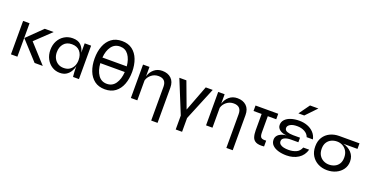

<svg xmlns="http://www.w3.org/2000/svg" viewBox="-37 -1627 5157 2693"><g transform="rotate(20 2542.0 -280.5)"><path d="M63 -499H159V0H63ZM519 -499 286 -277 538 0H416L161 -279L386 -499Z M793 10Q729 10 676.5 -23Q624 -56 592.5 -114.5Q561 -173 561 -249Q561 -325 592.5 -383.5Q624 -442 679 -475.5Q734 -509 802 -509Q883 -509 925 -467.5Q967 -426 982 -360V-499H1078V0H990Q989 -3 987.5 -21.5Q986 -40 984 -64Q982 -88 982 -109V-157Q972 -114 949 -76Q926 -38 888 -14Q850 10 793 10ZM820 -73Q873 -73 909 -96.5Q945 -120 963.5 -159.5Q982 -199 982 -249Q982 -329 940 -377.5Q898 -426 820 -426Q742 -426 699.5 -376Q657 -326 657 -249Q657 -197 678 -157.5Q699 -118 735.5 -95.5Q772 -73 820 -73Z M1466 11Q1372 11 1310 -36Q1248 -83 1216.5 -164.5Q1185 -246 1185 -349Q1185 -452 1216.5 -533.5Q1248 -615 1310 -662Q1372 -709 1466 -709Q1559 -709 1621 -662Q1683 -615 1714 -533.5Q1745 -452 1745 -349Q1745 -246 1714 -164.5Q1683 -83 1621 -36Q1559 11 1466 11ZM1466 -627Q1385 -627 1338.5 -563.5Q1292 -500 1284 -397H1647Q1638 -500 1592 -563.5Q1546 -627 1466 -627ZM1466 -71Q1548 -71 1594.5 -138Q1641 -205 1648 -313H1283Q1290 -205 1336.5 -138Q1383 -71 1466 -71Z M1853 -499H1949V-357Q1967 -423 2017 -466Q2067 -509 2139 -509Q2223 -509 2273.5 -461.5Q2324 -414 2324 -325V200H2229V-304Q2229 -422 2114 -422Q2055 -422 2009.5 -386.5Q1964 -351 1949 -297V0H1853Z M2893 -499 2690 -6V200H2595V-8L2395 -499H2500L2643 -115L2789 -499Z M2975 -499H3071V-357Q3089 -423 3139 -466Q3189 -509 3261 -509Q3345 -509 3395.5 -461.5Q3446 -414 3446 -325V200H3351V-304Q3351 -422 3236 -422Q3177 -422 3131.5 -386.5Q3086 -351 3071 -297V0H2975Z M3745 -176Q3745 -118 3765.5 -100Q3786 -82 3841 -87V0Q3762 8 3721.5 -11Q3681 -30 3667 -72Q3653 -114 3653 -174V-417H3532V-499H3871V-417H3745Z M4177 11Q4109 11 4053.5 -5.5Q3998 -22 3965.5 -54.5Q3933 -87 3933 -136Q3933 -171 3953.5 -196.5Q3974 -222 4008.5 -236.5Q4043 -251 4085 -254Q4023 -256 3983 -285.5Q3943 -315 3943 -360Q3943 -407 3975 -440.5Q4007 -474 4061.5 -491.5Q4116 -509 4184 -509Q4250 -509 4306 -488Q4362 -467 4400.5 -426Q4439 -385 4451 -327H4358Q4342 -374 4293.5 -400.5Q4245 -427 4182 -427Q4114 -427 4078 -404.5Q4042 -382 4042 -351Q4042 -315 4080 -301.5Q4118 -288 4169 -288H4273V-220H4163Q4106 -220 4069 -202.5Q4032 -185 4032 -150Q4032 -121 4052.5 -103.5Q4073 -86 4106 -79Q4139 -72 4177 -72Q4240 -72 4290 -93.5Q4340 -115 4363 -174H4451Q4426 -84 4351.5 -36.5Q4277 11 4177 11ZM4135 -601 4250 -761H4375L4222 -601Z M4782 11Q4708 11 4647.5 -20Q4587 -51 4551 -109Q4515 -167 4515 -248Q4515 -329 4551 -385Q4587 -441 4647.5 -470Q4708 -499 4782 -499H5084V-416H4873Q4948 -398 4997.5 -345.5Q5047 -293 5047 -215Q5047 -147 5011 -96Q4975 -45 4915 -17Q4855 11 4782 11ZM4782 -72Q4827 -72 4865.5 -90Q4904 -108 4927.5 -144.5Q4951 -181 4951 -238Q4951 -295 4927.5 -334.5Q4904 -374 4865.5 -395Q4827 -416 4782 -416Q4737 -416 4698 -398Q4659 -380 4635 -342.5Q4611 -305 4611 -248Q4611 -191 4634.5 -152Q4658 -113 4697 -92.5Q4736 -72 4782 -72Z"/></g></svg>

Font: Syne Medium
Style: Regular
Weight: 500
Designer: Lucas Descroix
Foundry: Bonjour Monde
Version: Version 2.200; ttfautohint (v1.8.4)